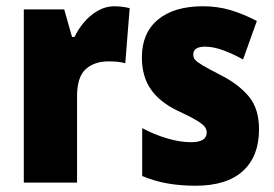

<svg xmlns="http://www.w3.org/2000/svg" viewBox="-20 -583 875 613"><path d="M345 -563Q369 -563 394 -557L380 -381Q370 -384 357.5 -385.5Q345 -387 326 -387Q281 -387 253.5 -362Q226 -337 226 -276V0H56V-553H185L210 -465H218Q229 -489 248 -511.5Q267 -534 292 -548.5Q317 -563 345 -563Z M807 -170Q807 -84 755.5 -37Q704 10 604 10Q558 10 516.5 3Q475 -4 434 -21V-174Q471 -154 512.5 -141.5Q554 -129 590 -129Q640 -129 640 -160Q640 -170 633.5 -178.5Q627 -187 607 -199Q587 -211 546 -230Q490 -257 461.5 -298Q433 -339 433 -400Q433 -478 484.5 -520.5Q536 -563 628 -563Q674 -563 715 -551Q756 -539 800 -516L756 -393Q726 -410 694 -422Q662 -434 635 -434Q597 -434 597 -409Q597 -399 603 -392Q609 -385 627.5 -374Q646 -363 685 -343Q742 -314 774.5 -275Q807 -236 807 -170Z"/></svg>

Font: Noto Sans Lao Condensed Black
Style: Regular
Weight: 900
Width: 3
Designer: Monotype Design Team
Foundry: Monotype Imaging Inc.
Version: Version 2.003; ttfautohint (v1.8.4.7-5d5b)